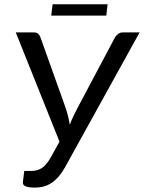

<svg xmlns="http://www.w3.org/2000/svg" viewBox="-20 -867 670 894"><path d="M630 -716 285.5 -93Q269.5 -64 252.8 -44.8Q236 -25.5 218.2 -14.2Q200.5 -3 182 1.8Q163.5 6.5 143.5 6.5Q113.5 6.5 99.2 0.5Q85 -5.5 86.5 -19.5L93 -71H125.5Q153 -71 174 -84Q195 -97 215.5 -132.5L257 -207.5L53.5 -716H138.5Q151 -716 157.5 -710Q164 -704 168 -694L286 -363.5Q299 -324 305 -286Q312 -305.5 321.2 -324.8Q330.5 -344 340.5 -363.5L516 -694Q521.5 -702.5 530.2 -709.2Q539 -716 550.5 -716ZM225 -847H481L475 -794.5H218.5Z"/></svg>

Font: Lato 2
Style: Italic
Weight: 400
Italic angle: -7°
Designer: Lukasz Dziedzic with Adam Twardoch and Botio Nikoltchev
Foundry: tyPoland Lukasz Dziedzic
Version: Version 2.015; 2015-08-06; http://www.latofonts.com/